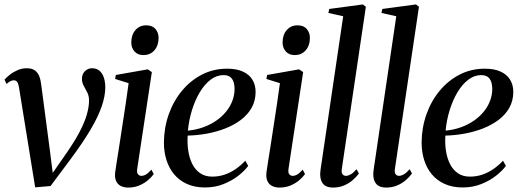

<svg xmlns="http://www.w3.org/2000/svg" viewBox="-22 -837 2352 868"><path d="M64.5 -438Q61.5 -457.5 56.2 -465.8Q51 -474 40.5 -474Q31.5 -474 23.5 -469.2Q15.5 -464.5 7.5 -457.5L-1.5 -477Q7.5 -487.5 22.8 -499.5Q38 -511.5 57.8 -520Q77.5 -528.5 98.5 -528.5Q121.5 -528.5 135 -519.2Q148.5 -510 155.2 -493Q162 -476 164.5 -453L202.5 -164.5L219 -34.5L193.5 -22.5L271 -134Q313.5 -194.5 337 -239.2Q360.5 -284 370.2 -318Q380 -352 380.5 -379.5Q381 -402.5 372.8 -418.5Q364.5 -434.5 356.5 -449Q348.5 -463.5 348.5 -481Q348.5 -502.5 362.2 -515.5Q376 -528.5 394 -528.5Q415 -528.5 428.2 -516.8Q441.5 -505 447.8 -485.2Q454 -465.5 454 -441.5Q454 -403.5 437.8 -356Q421.5 -308.5 386.2 -249Q351 -189.5 294.5 -114L206.5 4L137 10L111.5 -147.5Z M557.5 11Q539 11 524.5 4Q510 -3 502.8 -18.8Q495.5 -34.5 499 -60.5Q500.5 -71.5 505.2 -101.8Q510 -132 516.8 -175Q523.5 -218 531 -267.5Q538.5 -317 546.2 -367.2Q554 -417.5 559.5 -461L498.5 -480L501.5 -498L646 -523.5L664.5 -511L598.5 -75Q595.5 -56 602 -49Q608.5 -42 616.5 -42Q627 -42 637.2 -47.8Q647.5 -53.5 662.5 -70L673 -50Q663 -36 646.5 -22Q630 -8 607.5 1.5Q585 11 557.5 11ZM626 -588Q600.5 -588 586 -604.5Q571.5 -621 571.5 -644.5Q571.5 -679.5 590.2 -701Q609 -722.5 639 -722.5Q667 -722.5 681 -705.8Q695 -689 695 -666Q695 -631.5 676.2 -609.8Q657.5 -588 626 -588Z M1100 -87Q1084.5 -65.5 1056 -43Q1027.5 -20.5 989 -5Q950.5 10.5 905 10.5Q858 10.5 823 -5.5Q788 -21.5 765 -49.2Q742 -77 730.5 -113.8Q719 -150.5 719 -192.5Q719.5 -259.5 740.8 -319.8Q762 -380 800.5 -426.5Q839 -473 891 -499.8Q943 -526.5 1005 -526.5Q1048 -526.5 1076.5 -513.2Q1105 -500 1119.2 -476.5Q1133.5 -453 1133.5 -422Q1133.5 -381.5 1115.8 -350Q1098 -318.5 1067.2 -295.2Q1036.5 -272 997 -256.5Q957.5 -241 913.8 -233Q870 -225 826.5 -224Q824 -189 829 -155.8Q834 -122.5 847 -96.2Q860 -70 882.5 -54.2Q905 -38.5 937.5 -38.5Q967 -38.5 993.5 -47.5Q1020 -56.5 1043.5 -72.8Q1067 -89 1087 -110.5ZM989 -497.5Q957 -497.5 929.8 -476.5Q902.5 -455.5 881.2 -420Q860 -384.5 846 -339.5Q832 -294.5 827.5 -246.5Q865 -250 897.2 -261.8Q929.5 -273.5 955.5 -291.5Q981.5 -309.5 1000 -332.2Q1018.5 -355 1028.5 -381.2Q1038.5 -407.5 1038.5 -436Q1038 -466 1026 -481.8Q1014 -497.5 989 -497.5Z M1241.5 11Q1223 11 1208.5 4Q1194 -3 1186.8 -18.8Q1179.5 -34.5 1183 -60.5Q1184.5 -71.5 1189.2 -101.8Q1194 -132 1200.8 -175Q1207.5 -218 1215 -267.5Q1222.5 -317 1230.2 -367.2Q1238 -417.5 1243.5 -461L1182.5 -480L1185.5 -498L1330 -523.5L1348.5 -511L1282.5 -75Q1279.5 -56 1286 -49Q1292.5 -42 1300.5 -42Q1311 -42 1321.2 -47.8Q1331.5 -53.5 1346.5 -70L1357 -50Q1347 -36 1330.5 -22Q1314 -8 1291.5 1.5Q1269 11 1241.5 11ZM1310 -588Q1284.5 -588 1270 -604.5Q1255.5 -621 1255.5 -644.5Q1255.5 -679.5 1274.2 -701Q1293 -722.5 1323 -722.5Q1351 -722.5 1365 -705.8Q1379 -689 1379 -666Q1379 -631.5 1360.2 -609.8Q1341.5 -588 1310 -588Z M1523 -71.5Q1521 -56 1526.8 -49Q1532.5 -42 1542 -42Q1551.5 -42 1563.2 -48.5Q1575 -55 1590 -72L1600.5 -52.5Q1588.5 -36 1571.2 -21.5Q1554 -7 1532 2Q1510 11 1483.5 11Q1466 11 1453 5Q1440 -1 1432.8 -14.8Q1425.5 -28.5 1425.5 -50.5Q1425.5 -55.5 1426.5 -63.5Q1427.5 -71.5 1428.8 -81.8Q1430 -92 1432 -102.5L1529.5 -763.5L1462.5 -778.5L1466.5 -796.5L1618.5 -817L1632 -806.5Z M1763 -71.5Q1761 -56 1766.8 -49Q1772.5 -42 1782 -42Q1791.5 -42 1803.2 -48.5Q1815 -55 1830 -72L1840.5 -52.5Q1828.5 -36 1811.2 -21.5Q1794 -7 1772 2Q1750 11 1723.5 11Q1706 11 1693 5Q1680 -1 1672.8 -14.8Q1665.5 -28.5 1665.5 -50.5Q1665.5 -55.5 1666.5 -63.5Q1667.5 -71.5 1668.8 -81.8Q1670 -92 1672 -102.5L1769.5 -763.5L1702.5 -778.5L1706.5 -796.5L1858.5 -817L1872 -806.5Z M2265 -87Q2249.5 -65.5 2221 -43Q2192.5 -20.5 2154 -5Q2115.5 10.5 2070 10.5Q2023 10.5 1988 -5.5Q1953 -21.5 1930 -49.2Q1907 -77 1895.5 -113.8Q1884 -150.5 1884 -192.5Q1884.5 -259.5 1905.8 -319.8Q1927 -380 1965.5 -426.5Q2004 -473 2056 -499.8Q2108 -526.5 2170 -526.5Q2213 -526.5 2241.5 -513.2Q2270 -500 2284.2 -476.5Q2298.5 -453 2298.5 -422Q2298.5 -381.5 2280.8 -350Q2263 -318.5 2232.2 -295.2Q2201.5 -272 2162 -256.5Q2122.5 -241 2078.8 -233Q2035 -225 1991.5 -224Q1989 -189 1994 -155.8Q1999 -122.5 2012 -96.2Q2025 -70 2047.5 -54.2Q2070 -38.5 2102.5 -38.5Q2132 -38.5 2158.5 -47.5Q2185 -56.5 2208.5 -72.8Q2232 -89 2252 -110.5ZM2154 -497.5Q2122 -497.5 2094.8 -476.5Q2067.5 -455.5 2046.2 -420Q2025 -384.5 2011 -339.5Q1997 -294.5 1992.5 -246.5Q2030 -250 2062.2 -261.8Q2094.5 -273.5 2120.5 -291.5Q2146.5 -309.5 2165 -332.2Q2183.5 -355 2193.5 -381.2Q2203.5 -407.5 2203.5 -436Q2203 -466 2191 -481.8Q2179 -497.5 2154 -497.5Z"/></svg>

Font: Merriweather 120pt
Style: Italic
Weight: 400
Italic angle: -7.8°
Version: Version 2.101